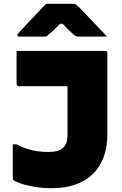

<svg xmlns="http://www.w3.org/2000/svg" viewBox="-20 -967 640 1007"><path d="M235 -170Q261 -170 280.5 -175.5Q300 -181 313 -194Q320 -201 325 -211Q330 -221 332 -233.5Q334 -246 334 -261Q334 -295 334 -329Q334 -363 334 -399Q334 -435 334 -471Q334 -507 334 -544L350 -503L320 -534L363 -515Q328 -515 292.5 -515Q257 -515 221 -515Q185 -515 149.5 -515Q114 -515 78 -515Q75 -515 72.5 -516.5Q70 -518 68.5 -520.5Q67 -523 67 -526Q67 -570 67 -613Q67 -656 67 -700Q125 -700 183 -700Q241 -700 299.5 -700Q358 -700 416 -700Q474 -700 532 -700Q536 -700 538 -698.5Q540 -697 541.5 -695Q543 -693 543 -689Q543 -634 543 -581Q543 -528 543 -475.5Q543 -423 543 -370.5Q543 -318 543 -262Q543 -194 523 -141.5Q503 -89 465.5 -53Q428 -17 374 1.5Q320 20 253 20Q202 20 158.5 12.5Q115 5 86.5 -5.5Q58 -16 50 -23Q49 -24 48.5 -25.5Q48 -27 47.5 -29Q47 -31 47 -33Q47 -77 47 -121.5Q47 -166 47 -210H67Q93 -196 120 -187Q147 -178 175.5 -174Q204 -170 235 -170ZM222 -947Q240 -947 266.5 -947Q293 -947 319.5 -947Q346 -947 365 -947Q373 -947 378 -943.5Q383 -940 396 -928Q403 -921 419.5 -903.5Q436 -886 457.5 -863.5Q479 -841 501 -817.5Q523 -794 542 -775Q507 -775 469 -775Q431 -775 396 -775Q385 -775 380 -777Q375 -779 368 -784Q357 -793 338.5 -811.5Q320 -830 286 -865L337 -842Q320 -842 302.5 -842Q285 -842 267 -842L317 -865Q285 -831 263.5 -811Q242 -791 223 -775H82Q78 -775 75.5 -776Q73 -777 72 -779Q71 -781 71 -783Q71 -787 74.5 -791Q78 -795 90 -808Q102 -821 119.5 -839.5Q137 -858 156.5 -878.5Q176 -899 193 -917.5Q210 -936 222 -947Z"/></svg>

Font: Recursive Monospace Black
Style: Regular
Weight: 900
Version: Version 1.047